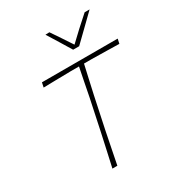

<svg xmlns="http://www.w3.org/2000/svg" viewBox="-223 -1108 1147 1245"><g transform="rotate(-30 350.5 -485.0)"><path d="M250 0Q263.5 -61.5 276 -117.2Q288.5 -173 302.5 -238L352 -472Q363.5 -530.5 373.2 -580.2Q383 -630 393.5 -682H333Q269.5 -681 220.2 -680Q171 -679 126.5 -678L134 -713H701L693.5 -678Q649.5 -679 600.8 -680Q552 -681 488 -682H431Q419.5 -630 408.2 -580.8Q397 -531.5 384 -472L334.5 -238Q321 -170.5 310 -115.5Q299 -60.5 287 0ZM415 -795Q389 -838 361.8 -882.2Q334.5 -926.5 308 -969L338 -970Q363 -932.5 388.8 -894.8Q414.5 -857 439 -819Q478.5 -857 518.5 -893.8Q558.5 -930.5 601 -968H638Q592.5 -924 548.8 -881.2Q505 -838.5 460 -795Z"/></g></svg>

Font: Commissioner Loud Thin
Style: Italic
Weight: 100
Italic angle: -12°
Designer: Kostas Bartsokas
Foundry: Kostas Bartsokas
Version: Version 1.000; ttfautohint (v1.8.3)